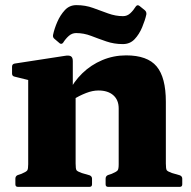

<svg xmlns="http://www.w3.org/2000/svg" viewBox="-20 -729 747 749"><path d="M443 -306Q443 -339 422 -357.5Q401 -376 364 -376Q341 -376 315.5 -366Q290 -356 263 -340L246 -366Q267 -410 301 -443Q335 -476 379 -494.5Q423 -513 472 -513Q555 -513 591 -470Q627 -427 627 -332V0H443ZM90 0V-310H275V0ZM50 0Q40 0 40 -10V-32Q40 -42 49 -46L64 -51Q83 -59 86.5 -64.5Q90 -70 90 -88V-180H275V-91Q275 -70 278.5 -65Q282 -60 299 -54L330 -45Q339 -41 339 -32V-10Q339 0 329 0ZM402 0Q392 0 392 -10V-32Q392 -42 401 -46L416 -51Q435 -59 439 -64.5Q443 -70 443 -88V-180H627V-91Q627 -70 630.5 -65Q634 -60 651 -54L682 -45Q691 -41 691 -32V-10Q691 0 681 0ZM90 -310V-462L110 -412L37 -430Q27 -432 27 -442V-469Q27 -479 37 -481L232 -511Q249 -514 256.5 -509.5Q264 -505 264 -491V-375L275 -359V-310ZM193 -577Q185 -583 187 -593Q192 -617 203.5 -643.5Q215 -670 233 -689.5Q251 -709 278 -709Q313 -709 343 -698Q373 -687 402 -676.5Q431 -666 460 -666Q476 -666 488 -677Q500 -688 510 -704Q516 -712 524 -706L545 -689Q552 -683 551 -673Q546 -650 534.5 -622.5Q523 -595 505 -576Q487 -557 459 -557Q425 -557 394.5 -567.5Q364 -578 335.5 -589Q307 -600 277 -600Q261 -600 248.5 -589Q236 -578 226 -562Q220 -555 213 -560Z"/></svg>

Font: Hahmlet ExtraBold
Style: Regular
Weight: 800
Designer: Minjoo Ham & Mark Frömberg
Foundry: hypertype
Version: Version 1.002